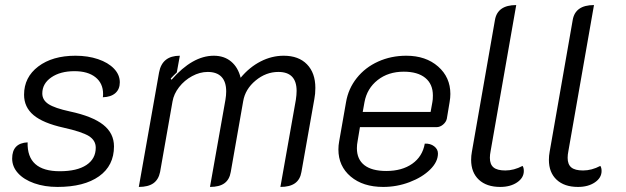

<svg xmlns="http://www.w3.org/2000/svg" viewBox="-20 -729 2470 758"><path d="M28 -103Q28 -164 89 -167Q86 -53 216 -53Q284 -53 321 -77.5Q358 -102 358 -146Q358 -175 330.5 -192Q303 -209 231 -225Q150 -243 112.5 -274.5Q75 -306 75 -355Q75 -424 131 -466.5Q187 -509 278 -509Q327 -509 367 -495.5Q407 -482 430 -458Q453 -434 453 -404Q453 -377 435.5 -361.5Q418 -346 386 -345Q387 -350 387 -358Q387 -400 357 -424Q327 -448 274 -448Q218 -448 182.5 -423.5Q147 -399 147 -360Q147 -334 171.5 -318Q196 -302 256 -289Q345 -270 387.5 -236.5Q430 -203 430 -151Q430 -75 371 -33Q312 9 207 9Q156 9 115 -5.5Q74 -20 51 -45.5Q28 -71 28 -103Z M608 -443Q620 -509 690 -509L678 -443Q665 -431 654 -419L657 -414Q740 -509 824 -509Q865 -509 892.5 -486Q920 -463 930 -422Q965 -464 1009 -486.5Q1053 -509 1100 -509Q1159 -509 1192 -475Q1225 -441 1225 -382Q1225 -358 1221 -338L1170 -50Q1165 -20 1144.5 -5.5Q1124 9 1087 9L1148 -335Q1151 -355 1151 -370Q1151 -445 1079 -445Q1030 -445 989 -411Q948 -377 940 -329L891 -50Q886 -20 866 -5.5Q846 9 809 9L870 -335Q873 -353 873 -368Q873 -406 854.5 -425.5Q836 -445 800 -445Q769 -445 738.5 -428.5Q708 -412 687 -385Q666 -358 661 -328L612 -50Q606 -20 585.5 -5.5Q565 9 528 9Z M1316 -139Q1316 -155 1319 -171L1346 -325Q1355 -379 1388.5 -421Q1422 -463 1473 -486Q1524 -509 1584 -509Q1661 -509 1709.5 -466.5Q1758 -424 1758 -358Q1758 -343 1755 -326L1744 -260Q1741 -247 1729 -237Q1717 -227 1703 -227H1401L1392 -173Q1389 -158 1389 -144Q1389 -100 1418.5 -77Q1448 -54 1505 -54Q1567 -54 1607.5 -82.5Q1648 -111 1657 -162Q1679 -163 1694 -151.5Q1709 -140 1709 -123Q1709 -90 1678 -59.5Q1647 -29 1597 -10Q1547 9 1493 9Q1413 9 1364.5 -32Q1316 -73 1316 -139ZM1680 -287 1687 -326Q1689 -335 1689 -352Q1689 -397 1659 -421.5Q1629 -446 1574 -446Q1513 -446 1471 -413Q1429 -380 1419 -326L1412 -287Z M1840 -98Q1840 -114 1843 -130L1934 -650Q1944 -709 2018 -709L1917 -133Q1914 -118 1914 -106Q1914 -80 1928.5 -68Q1943 -56 1975 -56Q2009 -56 2043 -74Q2048 -67 2048 -54Q2048 -27 2021.5 -9Q1995 9 1955 9Q1901 9 1870.5 -19.5Q1840 -48 1840 -98Z M2147 -98Q2147 -114 2150 -130L2241 -650Q2251 -709 2325 -709L2224 -133Q2221 -118 2221 -106Q2221 -80 2235.5 -68Q2250 -56 2282 -56Q2316 -56 2350 -74Q2355 -67 2355 -54Q2355 -27 2328.5 -9Q2302 9 2262 9Q2208 9 2177.5 -19.5Q2147 -48 2147 -98Z"/></svg>

Font: K2D Light
Style: Italic
Weight: 300
Italic angle: -10°
Designer: Katatrad Aksorn Co.,Ltd.
Foundry: Cadson Demak Co.,Ltd.
Version: Version 1.000; ttfautohint (v1.6)